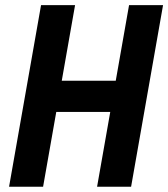

<svg xmlns="http://www.w3.org/2000/svg" viewBox="-20 -713 643 733"><path d="M350.6 0 400.9 -285.6H194.8L144.5 0H14.6L136.7 -693.4H266.6L215.8 -404.8H421.9L472.7 -693.4H602.5L480.5 0Z"/></svg>

Font: Cascadia Code PL
Style: Bold Italic
Weight: 700
Italic angle: -10°
Monospace: yes
Designer: Aaron Bell
Foundry: Saja Typeworks
Version: Version 2404.023; ttfautohint (v1.8.4)